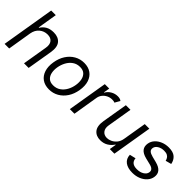

<svg xmlns="http://www.w3.org/2000/svg" viewBox="102 -1593 2471 2471"><g transform="rotate(45 1337.5 -357.5)"><path d="M169 -328.1 115.1 0H31.2L152 -727.3H235.8L191.8 -460.2H198.9Q224.4 -502.8 267.2 -527.7Q310 -552.6 375 -552.6Q458.1 -552.6 501.1 -502.3Q544 -452.1 527 -346.6L468.8 0H384.9L441.8 -340.9Q452.4 -405.9 424.5 -441.6Q396.7 -477.3 338.1 -477.3Q276.3 -477.3 229 -438.4Q181.8 -399.5 169 -328.1Z M848 11.4Q772.7 11.4 722.1 -24.5Q671.5 -60.4 650.6 -125Q629.6 -189.6 643.5 -275.6Q657 -359.4 697.4 -421.7Q737.9 -484 797.9 -518.3Q858 -552.6 930.4 -552.6Q1005.7 -552.6 1056.5 -516.5Q1107.2 -480.5 1128.2 -415.7Q1149.1 -350.9 1134.9 -264.2Q1121.4 -181.1 1081 -119.1Q1040.5 -57.2 980.5 -22.9Q920.5 11.4 848 11.4ZM849.4 -63.9Q907 -63.9 949.6 -93.4Q992.2 -122.9 1018.6 -171.2Q1045.1 -219.5 1054 -275.6Q1062.5 -328.8 1053.3 -374.8Q1044 -420.8 1013.8 -449Q983.7 -477.3 929 -477.3Q871.4 -477.3 828.8 -447.4Q786.2 -417.6 759.9 -369Q733.7 -320.3 724.4 -264.2Q715.9 -210.9 725.1 -165.3Q734.4 -119.7 764.6 -91.8Q794.7 -63.9 849.4 -63.9Z M1218.8 0 1309.7 -545.5H1390.6L1376.4 -463.1H1382.1Q1403.4 -503.6 1446.6 -528.8Q1489.7 -554 1539.8 -554Q1583.1 -554 1605.1 -534.1L1565.3 -464.5Q1550.4 -473 1518.5 -473Q1478.7 -473 1444.8 -456.3Q1410.9 -439.6 1388.1 -410.9Q1365.4 -382.1 1359.4 -345.2L1302.6 0Z M1983 -223 2036.9 -545.5H2120.7L2029.8 0H1946L1961.6 -92.3H1956Q1930.4 -50.8 1884.6 -21.8Q1838.8 7.1 1777 7.1Q1700.3 7.1 1659.1 -43.7Q1617.9 -94.5 1634.9 -198.9L1693.2 -545.5H1777L1720.2 -204.5Q1710.6 -144.9 1738.3 -109.4Q1766 -73.9 1818.2 -73.9Q1849.4 -73.9 1884.4 -89.8Q1919.4 -105.8 1946.9 -138.8Q1974.4 -171.9 1983 -223Z M2640.6 -423.3 2561.1 -402Q2556.8 -421.2 2546.3 -439.1Q2535.9 -457 2514.4 -468.6Q2492.9 -480.1 2456 -480.1Q2405.9 -480.1 2369 -457.2Q2332 -434.3 2326.7 -399.1Q2321.4 -368.3 2340.9 -349.8Q2360.4 -331.3 2406.2 -319.6L2484.4 -299.7Q2623.6 -263.8 2605.1 -152Q2597.3 -105.1 2564.3 -68.2Q2531.2 -31.2 2479.8 -9.9Q2428.3 11.4 2365.1 11.4Q2280.9 11.4 2232.2 -25Q2183.6 -61.4 2180.4 -130.7L2264.2 -150.6Q2270.6 -62.5 2375 -62.5Q2433.6 -62.5 2472.7 -87.5Q2511.7 -112.6 2517 -147.7Q2527.7 -205.6 2448.9 -224.4L2362.2 -245.7Q2289.8 -263.8 2260.8 -301.1Q2231.9 -338.4 2241.5 -394.9Q2249.3 -441.1 2281.4 -476.6Q2313.6 -512.1 2362.4 -532.3Q2411.2 -552.6 2468.8 -552.6Q2549.7 -552.6 2589.8 -517.2Q2630 -481.9 2640.6 -423.3Z"/></g></svg>

Font: Inter UI
Style: Italic
Weight: 400
Italic angle: -9.39999°
Designer: Rasmus Andersson
Foundry: rsms
Version: 3.2;8d6f07862